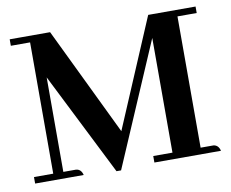

<svg xmlns="http://www.w3.org/2000/svg" viewBox="-69 -673 925 768"><g transform="rotate(-10 393.5 -289.0)"><path d="M770.5 -585.9H578.1L391.6 -146.5L179.7 -585.9H15.6V-559.6H93.8V-26.4H15.6V0H212.9Q207 -24.4 186.5 -26.4H134.8V-410.2L344.7 7.8H363.3L578.1 -492.2V-26.4H500V0H770.5Q764.6 -24.4 744.1 -26.4H692.4V-559.6H770.5Z"/></g></svg>

Font: Abhaya Libre
Style: Bold
Weight: 700
Designer: Pushpananda Ekanayake, Sol Matas, Pathum Egodawatta
Foundry: Mooniak
Version: Version 1.050 ; ttfautohint (v1.6)